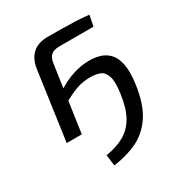

<svg xmlns="http://www.w3.org/2000/svg" viewBox="-166 -603 866 925"><g transform="rotate(-30 267.0 -140.5)"><path d="M234 -489Q272 -489 311 -488.5Q350 -488 388 -486.5Q426 -485 461 -481L449 -421H259Q228 -421 212.5 -407Q197 -393 193 -361L141 0H57L111 -383Q119 -435 150 -462Q181 -489 234 -489ZM202 208 194 147Q256 137 298 112.5Q340 88 365 43Q390 -2 400 -75Q409 -138 399.5 -168.5Q390 -199 368 -208.5Q346 -218 314 -218Q272 -218 237.5 -206Q203 -194 155 -167L156 -224Q209 -260 257 -275Q305 -290 349 -290Q381 -290 409 -281.5Q437 -273 458 -250.5Q479 -228 487 -186Q495 -144 486 -78Q471 27 430.5 86Q390 145 331 172Q272 199 202 208Z"/></g></svg>

Font: Exo 2
Style: Italic
Weight: 400
Italic angle: -8°
Designer: Natanael Gama
Foundry: Natanael Gama
Version: Version 2.010